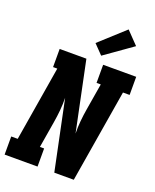

<svg xmlns="http://www.w3.org/2000/svg" viewBox="-178 -1095 962 1195"><g transform="rotate(20 303.5 -498.0)"><path d="M3 0V-120H46L128 -615H100V-735H277L373 -274Q372 -315 376 -357.5Q380 -400 387 -441L416 -615H388V-735H607V-615H563L461 0H332L236 -461Q237 -420 233 -377.5Q229 -335 222 -294L193 -120H221V0ZM357 -784 297 -846 462 -996 541 -914Z"/></g></svg>

Font: Iosevka Slab Heavy Extended
Style: Italic
Weight: 900
Width: 7
Italic angle: -9°
Monospace: yes
Designer: Belleve Invis
Foundry: Belleve Invis
Version: Version 11.1.0; ttfautohint (v1.8.3)